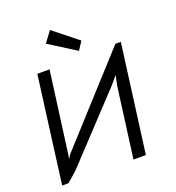

<svg xmlns="http://www.w3.org/2000/svg" viewBox="-159 -1037 1069 1164"><g transform="rotate(-20 375.5 -454.5)"><path d="M582 1H502L562 -452L576 -518L532 -466L148 -56L83 1H42L132 -687H211L141 -163L136 -135L152 -160L639 -696H674ZM243 -841 295 -910 452 -785 417 -731Z"/></g></svg>

Font: Bellota Text
Style: Bold Italic
Weight: 700
Italic angle: -7.5°
Designer: Kemie Guaida
Foundry: Kemie Guaida
Version: Version 4.001